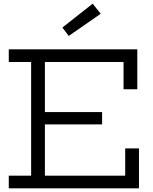

<svg xmlns="http://www.w3.org/2000/svg" viewBox="-20 -1019 828 1039"><path d="M532.5 -412.5V-346H190.5V-412.5ZM657.5 -216H732V0H27.5V-68.5H148.5V-683.5H27.5V-752H723V-536H648.5V-683.5H223V-68.5H657.5ZM481.5 -999 525 -944.5 352 -824.5 317.5 -870Z"/></svg>

Font: Hepta Slab ExtraLight
Style: Regular
Weight: 400
Version: Version 1.102